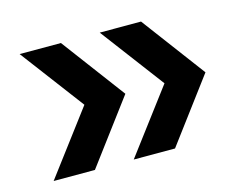

<svg xmlns="http://www.w3.org/2000/svg" viewBox="-68 -585 733 602"><g transform="rotate(-15 299.0 -284.0)"><path d="M453 -284 298 -490H432L586 -284L432 -78H298ZM193 -284 38 -490H172L326 -284L172 -78H38Z"/></g></svg>

Font: Cabin SemiBold
Style: Regular
Weight: 600
Designer: Pablo Impallari
Foundry: Pablo Impallari. http://www.impallari.com Igino Marini. http://www.ikern.com
Version: Version 2.200